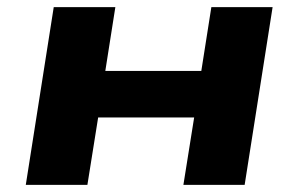

<svg xmlns="http://www.w3.org/2000/svg" viewBox="-20 -516 833 536"><path d="M52 0 130 -496H302L274 -318H542L570 -496H741L663 0H492L522 -188H254L224 0Z"/></svg>

Font: Nunito Sans 10pt Expanded ExtraBold
Style: Italic
Weight: 800
Width: 7
Italic angle: -9°
Designer: Vernon Adams
Foundry: Vernon Adams
Version: Version 3.101;gftools[0.9.27]